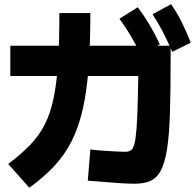

<svg xmlns="http://www.w3.org/2000/svg" viewBox="-20 -872 923 909"><path d="M395.6 -16.7 407.8 -164.4Q431.1 -161.1 463.9 -158.9Q496.7 -156.7 526.7 -155Q556.7 -153.3 571.1 -153.3Q587.8 -153.3 598.3 -159.4Q608.9 -165.6 615.6 -187.8Q622.2 -210 626.1 -258.9Q630 -307.8 632.2 -391.7Q634.4 -475.6 636.7 -605.6L715.6 -512.2H28.9V-655.6H787.8V-588.9Q787.8 -437.8 784.4 -333.9Q781.1 -230 770.6 -164.4Q760 -98.9 741.1 -63.9Q722.2 -28.9 692.2 -15.6Q662.2 -2.2 617.8 -2.2Q592.2 -2.2 556.1 -4.4Q520 -6.7 478.9 -10Q437.8 -13.3 395.6 -16.7ZM18.9 -95.6Q78.9 -141.1 121.7 -185Q164.4 -228.9 191.7 -282.2Q218.9 -335.6 233.9 -407.8Q248.9 -480 255 -577.8Q261.1 -675.6 261.1 -810H407.8Q407.8 -663.3 399.4 -551.7Q391.1 -440 371.7 -354.4Q352.2 -268.9 318.9 -203.3Q285.6 -137.8 236.1 -85Q186.7 -32.2 118.9 16.7ZM647.8 -611.1Q623.3 -661.1 599.4 -701.7Q575.6 -742.2 545.6 -783.3L632.2 -837.8Q662.2 -797.8 687.8 -755Q713.3 -712.2 736.7 -662.2ZM795.6 -626.7Q773.3 -677.8 751.7 -720Q730 -762.2 702.2 -804.4L790 -852.2Q818.9 -810 840.6 -766.7Q862.2 -723.3 883.3 -670Z"/></svg>

Font: Paperlogy 8 ExtraBold
Style: Regular
Weight: 800
Designer: redesigned by Lee Juim, glyphs from Gmarket Sans & Montserrat
Foundry: PT&
Version: Version 1.001